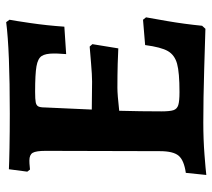

<svg xmlns="http://www.w3.org/2000/svg" viewBox="-54 -640 704 637"><g transform="rotate(-90 298.5 -322.0)"><path d="M311 -79Q376 -79 405 -87Q434 -95 447 -117.5Q460 -140 467 -193L551 -200L559 -190Q556 -174 546.5 -119Q537 -64 531 -4L521 7Q490 6 388.5 3Q287 0 210 0Q154 0 102.5 4Q51 8 36 10L43 -58Q85 -64 100 -82Q115 -100 115 -144L116 -523Q116 -555 109.5 -566Q103 -577 84 -577Q74 -577 65.5 -576Q57 -575 54 -575L47 -584L55 -645Q73 -644 126 -643Q179 -642 239 -642Q451 -642 543 -654L551 -643Q548 -628 540 -573.5Q532 -519 528 -461L437 -455Q437 -459 438 -471Q439 -483 439 -495Q439 -524 430.5 -536.5Q422 -549 396.5 -553.5Q371 -558 312 -558Q287 -558 277 -556Q267 -554 263.5 -547.5Q260 -541 260 -525L253 -370L346 -369Q367 -369 408 -372.5Q449 -376 462 -377L470 -368L456 -282Q443 -283 405 -284Q367 -285 325 -285Q303 -285 249 -279Q247 -206 247 -139Q247 -111 251 -99Q255 -87 268 -83Q281 -79 311 -79Z"/></g></svg>

Font: Sahitya
Style: Bold
Weight: 700
Designer: Juan Pablo del Peral
Foundry: Juan Pablo del Peral (http://www.huertatipografica.com)
Version: Version 1.001;PS 001.000;hotconv 1.0.70;makeotf.lib2.5.58329